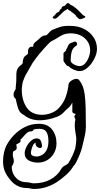

<svg xmlns="http://www.w3.org/2000/svg" viewBox="-24 -822 657 1261"><path d="M199 419Q187 419 176 416Q165 413 153 413Q116 413 86 396Q56 379 38 352Q19 330 7.5 302Q-4 274 -4 240Q-4 208 2 181Q8 154 18 134Q36 99 66.5 66.5Q97 34 139 12.5Q181 -9 232 -9Q288 -9 317.5 28Q347 65 347 120Q347 154 331 183Q315 212 287.5 229Q260 246 225 246Q191 246 164.5 231.5Q138 217 138 184Q138 166 149.5 143Q161 120 179 103.5Q197 87 216 87Q237 87 243.5 102Q250 117 252 132Q254 141 249.5 145.5Q245 150 238 150Q230 150 221 143.5Q212 137 210 126Q209 123 209.5 120.5Q210 118 211 115Q201 117 194 130Q187 143 183 158.5Q179 174 179 184Q179 194 189.5 200Q200 206 215 206Q232 206 250.5 196.5Q269 187 281.5 164.5Q294 142 294 104Q294 67 281.5 45.5Q269 24 235 24Q213 24 197 28Q193 41 179 41Q164 41 152.5 51Q141 61 131 73.5Q121 86 110 95Q115 108 103.5 115.5Q92 123 82 128Q83 132 84.5 136Q86 140 86 145Q86 160 77 165Q68 170 63 172Q60 182 60 192Q60 205 63.5 215.5Q67 226 67 237Q67 249 58 264L53 272Q53 308 72 335Q80 346 93 357Q117 375 153 375Q165 375 176 378.5Q187 382 199 382Q261 382 307.5 356.5Q354 331 378 288Q386 274 399.5 267Q413 260 424 251Q455 202 470 153Q473 138 475 123Q477 108 477 95Q477 90 477 85.5Q477 81 476 77Q473 57 470 37.5Q467 18 467 -1Q467 -10 468 -19.5Q469 -29 471 -38Q469 -46 466.5 -49.5Q464 -53 464 -57Q464 -60 474 -73Q466 -75 458.5 -78.5Q451 -82 451 -92V-149Q441 -127 425.5 -114Q410 -101 391 -81Q377 -66 350 -55Q323 -44 293 -38Q263 -32 238 -32Q204 -32 177.5 -41.5Q151 -51 133 -67Q105 -79 95 -110.5Q85 -142 80 -170Q74 -177 69.5 -183.5Q65 -190 65 -199Q65 -213 70 -221.5Q75 -230 79 -237Q79 -252 81 -265.5Q83 -279 83 -292V-298Q83 -321 83.5 -338.5Q84 -356 91 -370Q98 -384 118 -398Q118 -398 121 -401L125 -408L126 -410Q126 -412 125.5 -413.5Q125 -415 125 -416Q125 -419 127 -427Q132 -450 144.5 -456.5Q157 -463 161 -473Q160 -476 160 -479Q160 -482 160 -485Q160 -499 167.5 -508Q175 -517 194 -515V-518Q194 -535 208.5 -546Q223 -557 234 -568Q241 -575 252 -582.5Q263 -590 277 -590Q282 -590 289 -598Q296 -606 304.5 -614.5Q313 -623 320 -626Q346 -637 369.5 -644.5Q393 -652 421 -652H438Q490 -652 529 -631.5Q568 -611 590.5 -577Q613 -543 613 -501Q613 -479 603.5 -454Q594 -429 577.5 -406.5Q561 -384 540.5 -369.5Q520 -355 499 -355Q483 -355 461.5 -364Q440 -373 426 -388H424Q416 -388 410 -397Q407 -402 400 -410.5Q393 -419 393 -423V-474L412 -492H408Q417 -505 422.5 -520Q428 -535 444 -541Q446 -542 448 -542.5Q450 -543 452 -543Q454 -544 456 -545Q458 -546 460 -547Q466 -549 468 -549Q475 -549 478.5 -544Q482 -539 482 -534Q482 -523 473 -519Q471 -517 467 -515Q466 -512 460 -508Q449 -495 444.5 -473Q440 -451 440 -425Q441 -410 461.5 -399Q482 -388 499 -388Q519 -388 534.5 -405Q550 -422 559 -446Q568 -470 568 -492Q568 -539 532.5 -571Q497 -603 438 -603Q400 -603 370 -583.5Q340 -564 308 -548Q290 -531 262.5 -500.5Q235 -470 210.5 -437.5Q186 -405 174 -381Q166 -365 156 -349Q146 -333 138 -316Q132 -303 127.5 -289Q123 -275 121 -258Q120 -254 120 -247Q119 -244 119 -241Q119 -238 119 -235Q119 -163 151.5 -115.5Q184 -68 253 -68Q284 -68 314.5 -80.5Q345 -93 361 -111Q392 -143 407 -184Q422 -225 426 -268Q428 -281 445 -292.5Q462 -304 478 -304Q489 -304 495 -297Q510 -279 519 -256.5Q528 -234 532.5 -200Q537 -166 538.5 -115Q540 -64 540 12Q540 42 532.5 71Q525 100 519 129Q515 149 508 169.5Q501 190 492 210Q485 226 477.5 241.5Q470 257 459 268Q440 300 412 325Q384 350 355 370Q323 392 283.5 405.5Q244 419 199 419ZM501 -696Q497 -696 492.5 -699.5Q488 -703 486 -706Q483 -709 481 -710Q479 -711 477 -715Q474 -722 470.5 -724Q467 -726 463 -731Q461 -734 459 -734Q457 -734 456 -736Q456 -737 455.5 -737.5Q455 -738 455 -738Q451 -740 448 -740.5Q445 -741 443 -747Q440 -750 433 -752.5Q426 -755 420 -764Q415 -759 410 -757Q405 -755 403 -753L396 -748Q393 -746 387.5 -740.5Q382 -735 379 -732Q358 -711 351.5 -706Q345 -701 337 -699H334Q327 -699 323.5 -704Q320 -709 325 -713Q332 -719 333 -719.5Q334 -720 335.5 -722Q337 -724 345 -734Q350 -740 357.5 -742.5Q365 -745 366 -748L370 -759Q373 -761 376.5 -763Q380 -765 380 -766Q381 -775 385 -778Q389 -781 400 -783Q402 -784 410 -793Q418 -802 420 -802Q423 -802 427 -800Q431 -799 433 -796Q435 -793 439 -791Q444 -788 450.5 -785Q457 -782 459 -780Q481 -764 489 -755.5Q497 -747 507 -737Q516 -729 519.5 -724.5Q523 -720 534 -716Q536 -715 536 -711Q538 -707 522.5 -701.5Q507 -696 501 -696Z"/></svg>

Font: RU Serius
Style: Regular
Weight: 400
Designer: Robert E. Leuschke
Foundry: Robert E. Leuschke
Version: Version 1.011; ttfautohint (v1.8.3)